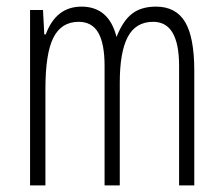

<svg xmlns="http://www.w3.org/2000/svg" viewBox="-20 -560 676 580"><path d="M226.1 -540Q309.1 -540 332 -448.2Q351.1 -497.1 378.9 -518.6Q406.7 -540 451.2 -540Q511.2 -540 539.1 -493.7Q566.9 -447.3 566.9 -346.2V0H521V-360.8Q521 -494.1 442.9 -494.1Q390.1 -494.1 366 -448.5Q341.8 -402.8 341.8 -310.1V0H295.9V-360.8Q295.9 -428.2 276.9 -461.2Q257.8 -494.1 217.8 -494.1Q165.5 -494.1 141.4 -446.5Q117.2 -398.9 117.2 -291V0H70.8V-529.8H109.9L113.8 -456.1H118.2Q149.4 -540 226.1 -540Z"/></svg>

Font: Open Sans Hebrew Condensed Light
Style: Regular
Weight: 300
Width: 3
Foundry: Ascender Corporation, Yanek Iontef
Version: Version 2.001;PS 002.001;hotconv 1.0.70;makeotf.lib2.5.58329